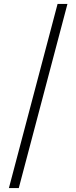

<svg xmlns="http://www.w3.org/2000/svg" viewBox="-20 -820 387 982"><path d="M25.5 142 274.5 -800H325L76 142Z"/></svg>

Font: Trispace Condensed ExtraLight
Style: Regular
Weight: 200
Width: 3
Designer: Tyler Finck
Foundry: Etcetera Type Company
Version: Version 1.210; ttfautohint (v1.8.3)